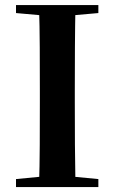

<svg xmlns="http://www.w3.org/2000/svg" viewBox="-20 -761 466 781"><path d="M45.1 0V-32.6L198.2 -47.3H226L380.1 -32.6V0ZM138.6 0Q141.4 -85.2 141.7 -171.8Q142.1 -258.5 142.1 -346.1V-393.6Q142.1 -481.3 141.7 -567.7Q141.4 -654.1 138.6 -740.5H287Q285.3 -655.6 284.8 -568.4Q284.3 -481.3 284.3 -393.6V-346.9Q284.3 -259.9 284.8 -173.3Q285.3 -86.6 287 0ZM45.1 -707.9V-740.5H380.1V-707.9L226 -694.2H198.2Z"/></svg>

Font: Noto Serif KR
Style: Regular
Weight: 200
Designer: Ryoko NISHIZUKA 西塚涼子 (kana & ideographs); Frank Grießhammer (Latin, Greek & Cyrillic); Wenlong ZHANG 张文龙 (bopomofo); San
Foundry: Adobe
Version: Version 2.001;hotconv 1.1.0;makeotfexe 2.6.0